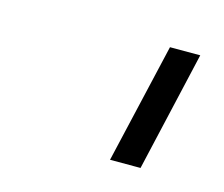

<svg xmlns="http://www.w3.org/2000/svg" viewBox="-48 -749 390 335"><g transform="rotate(15 147.5 -581.5)"><path d="M172.9 -473.1 223.1 -689.9H277.8L228 -473.1Z"/></g></svg>

Font: HK Grotesk Legacy
Style: Italic
Weight: 400
Italic angle: -13°
Designer: Alfredo Marco Pradil
Foundry: Hanken Design Co.
Version: Version 2.022;PS 002.022;hotconv 1.0.88;makeotf.lib2.5.64775